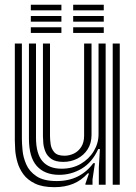

<svg xmlns="http://www.w3.org/2000/svg" viewBox="-20 -785 576 816"><path d="M211 10.5Q160.5 10.5 128.8 -4.9Q97 -20.2 79.2 -44.6Q61.5 -69 53.9 -96.4Q46.2 -123.8 44.6 -148.4Q43 -173 43 -188.2V-600H73V-194.2Q73 -175.8 75.8 -146.1Q78.5 -116.5 91.5 -86.5Q104.5 -56.5 135 -36Q165.5 -15.5 221 -15.5Q271.8 -15.5 310.8 -35.1Q349.8 -54.8 376.5 -91.5H383.5L373.2 -22.5V0H343.2L343 -4L358.2 -48H352.8Q325.5 -18 290.8 -3.8Q256 10.5 211 10.5ZM459 0V-600H489V0ZM249 -97Q216.5 -97 198.8 -109.2Q181 -121.5 173.4 -139.6Q165.8 -157.8 164.1 -176Q162.5 -194.2 162.5 -206.2V-600H192.5V-208Q192.5 -193.5 195 -173.5Q197.5 -153.5 210.4 -138.4Q223.2 -123.2 253.8 -123.2Q275.2 -123.2 294.4 -132.6Q313.5 -142 325.5 -161Q337.5 -180 337.5 -208.8V-600H369V-212Q369 -176.2 352.5 -150.5Q336 -124.8 308.8 -110.9Q281.5 -97 249 -97ZM230 -42Q169 -42.5 136 -79.9Q103 -117.2 103 -196.2V-600H133V-200.2Q133 -132 160.4 -100Q187.8 -68 241.5 -68Q287.8 -68 323.1 -88.6Q358.5 -109.2 378.6 -142.8Q398.8 -176.2 398.8 -214.8V-600H429V0H400V-72L404.5 -151.5H397.5Q372 -95 327 -68.2Q282 -41.5 230 -42ZM291 -741V-765H421V-741ZM111 -645V-669H241V-645ZM111 -693V-717H241V-693ZM111 -741V-765H241V-741ZM291 -645V-669H421V-645ZM291 -693V-717H421V-693Z"/></svg>

Font: Big Shoulders Inline Text Thin Black
Style: Regular
Weight: 900
Version: Version 2.002